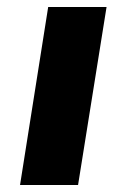

<svg xmlns="http://www.w3.org/2000/svg" viewBox="-20 -526 360 546"><path d="M37 0 117 -506H283L202 0Z"/></svg>

Font: Nunito Sans 6pt ExtraBold
Style: Italic
Weight: 800
Italic angle: -9°
Version: Version 3.101;gftools[0.9.27]